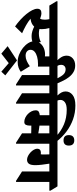

<svg xmlns="http://www.w3.org/2000/svg" viewBox="792 -1808 1178 2951"><g transform="rotate(90 1381.5 -333.0)"><path d="M313 25Q259 -12 210 -57Q161 -102 123 -148.5Q85 -195 63 -239Q41 -283 41 -317Q41 -380 109 -380Q127 -380 148.5 -374.5Q170 -369 194 -360Q203 -376 206 -395Q209 -414 209 -433Q209 -466 201 -502H-8L-74 -611V-627H491L555 -518V-502H338Q346 -472 350.5 -442Q355 -412 355 -383Q355 -366 352 -350Q367 -346 383.5 -343.5Q400 -341 417 -341Q459 -341 492.5 -349Q526 -357 553 -372L574 -254Q532 -229 460 -229Q426 -229 388.5 -240Q351 -251 315 -269Q297 -248 270 -234Q243 -220 208 -215Q199 -214 194 -213Q241 -174 300 -141.5Q359 -109 418 -83Z M859 -15Q801 -15 744.5 -37.5Q688 -60 642 -97Q596 -134 568.5 -178.5Q541 -223 541 -267Q541 -320 569 -357.5Q597 -395 643 -415.5Q689 -436 743 -436Q757 -436 773 -434V-502H492L426 -611V-627H1008L1074 -518V-502H930V-327Q923 -327 912 -327.5Q901 -328 893 -328Q829 -328 779 -314Q729 -300 700.5 -274.5Q672 -249 672 -213Q672 -179 696.5 -158Q721 -137 764 -137Q803 -137 843.5 -155Q884 -173 924 -202L1010 -63Q985 -43 946.5 -29Q908 -15 859 -15Z M731 236 616 139 835 -5 1065 175 1008 236 877 122Z M1203 10 1060 -82V-502H992L926 -611V-627H1109Q1080 -688 1049 -720Q1018 -752 972 -752Q941 -752 922 -733.5Q903 -715 903 -684Q903 -662 910 -644Q917 -626 926 -613H846Q814 -640 788 -681Q762 -722 762 -768Q762 -825 804 -862Q846 -899 913 -899Q968 -899 1010.5 -875Q1053 -851 1085.5 -811Q1118 -771 1142.5 -723Q1167 -675 1187 -627H1288L1354 -518V-502H1220V10Z M1483 10 1340 -82V-502H1272L1206 -611V-627H1374Q1347 -654 1329.5 -685Q1312 -716 1312 -751Q1312 -817 1366 -859.5Q1420 -902 1528 -902Q1639 -902 1740.5 -866Q1842 -830 1929 -764.5Q2016 -699 2085 -610H1998Q1920 -683 1819 -726Q1718 -769 1592 -769Q1518 -769 1480 -742Q1442 -715 1442 -670Q1442 -658 1445 -647Q1448 -636 1452 -627H1568L1634 -518V-502H1500V10ZM2064 -720Q1983 -720 1983 -802Q1983 -842 2003.5 -863.5Q2024 -885 2064 -885Q2103 -885 2123.5 -863.5Q2144 -842 2144 -802Q2144 -720 2064 -720Z M1781 -117Q1748 -117 1716 -132Q1684 -147 1658.5 -172Q1633 -197 1617.5 -228.5Q1602 -260 1602 -292Q1602 -324 1621 -337.5Q1640 -351 1677 -355V-502H1546L1480 -611V-627H2184L2250 -518V-502H2116V10H2099L1956 -82V-223Q1927 -224 1895 -224.5Q1863 -225 1844 -225H1837V-201Q1837 -165 1825 -141Q1813 -117 1781 -117ZM1837 -350Q1869 -346 1899.5 -341.5Q1930 -337 1956 -332V-502H1837Z M2362 -159Q2334 -159 2304 -174Q2274 -189 2248.5 -213Q2223 -237 2207.5 -264.5Q2192 -292 2192 -316Q2192 -343 2208.5 -357.5Q2225 -372 2254 -372Q2266 -372 2278 -370Q2281 -382 2281 -424Q2281 -465 2279 -502H2168L2102 -611V-627H2771L2837 -518V-502H2703V10H2686L2542 -82V-502H2422Q2431 -446 2438 -387.5Q2445 -329 2445 -287Q2445 -217 2423.5 -188Q2402 -159 2362 -159Z"/></g></svg>

Font: Noto Serif Devanagari Black
Style: Regular
Weight: 900
Designer: Universal Thirst, Indian Type Foundry and the Monotype Design Team
Foundry: Monotype Imaging Inc.
Version: Version 2.004; ttfautohint (v1.8.4.7-5d5b)